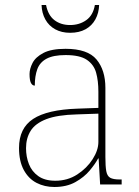

<svg xmlns="http://www.w3.org/2000/svg" viewBox="-20 -737 557 767"><path d="M197 10Q158 10 126 -6.5Q94 -23 75 -58Q56 -93 56 -146Q56 -225 112.5 -262Q169 -299 290 -303L373 -306V-371Q373 -414 364 -446.5Q355 -479 327 -498Q299 -517 242 -517Q193 -517 166 -502.5Q139 -488 129 -460.5Q119 -433 119 -395Q109 -395 103.5 -406Q98 -417 98 -441Q98 -462 110 -485.5Q122 -509 153.5 -525.5Q185 -542 242 -542Q330 -542 365.5 -499.5Q401 -457 401 -386V-110Q401 -73 404.5 -53.5Q408 -34 420 -27Q432 -20 459 -20H466V0H380L374 -104H372Q361 -83 338.5 -56Q316 -29 281 -9.5Q246 10 197 10ZM201 -15Q250 -15 288.5 -40Q327 -65 350 -101Q373 -137 373 -170V-283L287 -280Q209 -278 165 -261Q121 -244 102.5 -214.5Q84 -185 84 -145Q84 -111 95.5 -81.5Q107 -52 133 -33.5Q159 -15 201 -15ZM260 -606Q226 -606 200.5 -620Q175 -634 161 -659.5Q147 -685 146 -717H164Q172 -676 197.5 -656.5Q223 -637 260 -637Q297 -637 324.5 -656.5Q352 -676 359 -717H376Q375 -685 361 -659.5Q347 -634 321.5 -620Q296 -606 260 -606Z"/></svg>

Font: Noto Serif Hebrew Thin
Style: Regular
Weight: 250
Version: Version 2.003